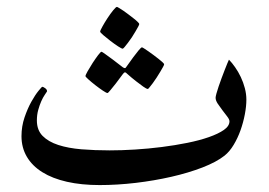

<svg xmlns="http://www.w3.org/2000/svg" viewBox="-20 -515 775 554"><path d="M690.9 -227.5Q690.9 -208.5 686.5 -185.3Q682.1 -162.1 674.1 -139.4Q666 -116.7 654.3 -97.2Q642.6 -77.6 627.9 -65.9Q604.5 -47.4 564 -31.7Q523.4 -16.1 474.4 -4.9Q425.3 6.3 371.6 12.7Q317.9 19 267.6 19Q214.8 19 173.1 9.5Q131.3 0 102.3 -18.1Q73.2 -36.1 57.6 -62.5Q42 -88.9 42 -122.1Q42 -150.4 50.8 -176.3Q59.6 -202.1 70.6 -221.7Q81.5 -241.2 91.1 -252.9Q100.6 -264.6 102.1 -264.6Q104.5 -264.6 110.1 -260.7Q115.7 -256.8 115.7 -252V-251.5Q115.7 -251 115.2 -250.5Q113.8 -248 108.9 -241Q104 -233.9 99.1 -222.9Q94.2 -211.9 90.3 -197.8Q86.4 -183.6 86.4 -167.5Q86.4 -139.6 103 -122.8Q119.6 -106 148.2 -96.7Q176.8 -87.4 215.1 -84.2Q253.4 -81.1 296.4 -81.1Q330.6 -81.1 369.4 -83.5Q408.2 -85.9 446.8 -90.8Q485.4 -95.7 520.5 -102.8Q555.7 -109.9 582.8 -119.4Q609.9 -128.9 626 -140.1Q642.1 -151.4 642.1 -165Q642.1 -170.4 635.7 -178.7Q629.4 -187 622.1 -196.5Q614.7 -206.1 608.4 -215.6Q602.1 -225.1 602.1 -232.9Q602.1 -236.3 604.5 -245.1Q606.9 -253.9 610.8 -265.4Q614.7 -276.9 619.4 -289.6Q624 -302.2 628.4 -313.2Q632.8 -324.2 636 -332.3Q639.2 -340.3 640.6 -342.8Q649.4 -334 658.4 -321Q667.5 -308.1 674.8 -292.7Q682.1 -277.3 686.5 -260.5Q690.9 -243.7 690.9 -227.5ZM269 -423.8Q269 -426.8 275.4 -438.2Q281.7 -449.7 290 -462.4Q298.3 -475.1 306.4 -485.1Q314.5 -495.1 317.4 -495.1Q318.4 -495.1 323.7 -491.9Q329.1 -488.8 336.2 -483.9Q343.3 -479 351.3 -472.9Q359.4 -466.8 366.2 -461.4Q373 -456.1 377.4 -451.7Q381.8 -447.3 381.8 -445.8Q381.8 -443.8 378.7 -438Q375.5 -432.1 370.8 -424.1Q366.2 -416 360.4 -407.2Q354.5 -398.4 349.1 -391.4Q343.8 -384.3 339.6 -379.4Q335.4 -374.5 334 -374.5Q331.1 -374.5 320.6 -381.3Q310.1 -388.2 298.6 -397Q287.1 -405.8 278.1 -413.6Q269 -421.4 269 -423.8ZM290 -246.6Q287.1 -246.6 276.9 -253.4Q266.6 -260.3 255.4 -269Q244.1 -277.8 235.4 -285.6Q226.6 -293.5 226.6 -295.4Q226.6 -298.3 232.9 -309.6Q239.3 -320.8 247.3 -333.3Q255.4 -345.7 262.9 -355.7Q270.5 -365.7 272.9 -365.7Q274.4 -365.7 284.2 -358.6Q293.9 -351.6 305.2 -343.3L334.5 -320.8Q337.9 -318.4 340.8 -318.4Q342.3 -318.4 344.7 -322.3Q356 -337.4 364.7 -350.1Q372.6 -360.8 379.9 -369.6Q387.2 -378.4 389.6 -378.4Q390.6 -378.4 395.8 -375.2Q400.9 -372.1 408.2 -366.9Q415.5 -361.8 423.3 -356Q431.2 -350.1 438 -344.7Q444.8 -339.4 449.2 -335.2Q453.6 -331.1 453.6 -329.6Q453.6 -327.6 450.4 -321.8Q447.3 -315.9 442.4 -307.9Q437.5 -299.8 431.9 -291Q426.3 -282.2 420.9 -275.1Q415.5 -268.1 411.6 -263.2Q407.7 -258.3 406.7 -258.3Q402.8 -258.3 393.3 -265.1Q383.8 -272 373 -280.3Q360.4 -290 346.2 -302.7Q343.3 -306.2 340.8 -306.2Q337.9 -306.2 334.5 -301.3L314 -273.9Q305.7 -263.7 298.8 -255.1Q292 -246.6 290 -246.6Z"/></svg>

Font: Scheherazade
Style: Bold
Weight: 700
Version: Version 2.100 (build 932/914)